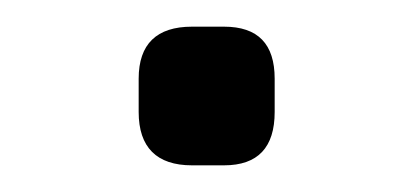

<svg xmlns="http://www.w3.org/2000/svg" viewBox="-20 -374 310 144"><path d="M148 -250C148 -250 148 -250 148 -250C173.5 -250 186 -263.5 186 -290C186 -290 186 -315 186 -315C186 -315 186 -315 186 -315C186 -341 173.5 -354 148 -354C148 -354 124 -354 124 -354C124 -354 124 -354 124 -354C97.5 -354 84 -341 84 -315C84 -315 84 -290 84 -290C84 -290 84 -290 84 -290C84 -263.5 97.5 -250 124 -250C124 -250 148 -250 148 -250Z"/></svg>

Font: Jura-Fortis-Bold
Style: Bold
Weight: 500
Designer: Daniel Johnson, Alexei Vanyashin, Mirko Velimirovic
Foundry: Daniel Johnson
Version: ""